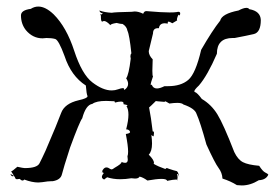

<svg xmlns="http://www.w3.org/2000/svg" viewBox="-20 -548 856 586"><path d="M718 18Q744 18 770 2Q792 1 799 -15Q797 -18 789.5 -21.5Q782 -25 771 -42Q737 -45 721.5 -53Q706 -61 695 -84Q662 -169 643.5 -199Q625 -229 596 -246Q582 -265 575 -267Q573 -268 573 -269Q573 -274 587 -287Q613 -317 642 -384Q642 -432 690 -432H696Q733 -439 754.5 -444Q776 -449 776 -487Q775 -514 741 -520Q738 -524 732 -524Q723 -524 708 -516Q657 -506 652 -485Q628 -455 594 -396Q577 -323 554.5 -304Q532 -285 493 -285H482Q468 -278 459 -278Q447 -278 443 -290L441 -288Q440 -288 440 -290Q440 -295 447 -315Q445 -316 445 -332L446 -367Q434 -379 434 -392L447 -446Q447 -462 462 -462H465Q467 -477 483 -477L492 -476V-479Q492 -482 494 -482Q498 -482 506 -477L521 -486Q520 -486 520 -489Q520 -491 522 -497Q524 -503 526 -503Q527 -503 528 -500Q530 -504 530 -507Q530 -512 524 -512L518 -511Q511 -510 498 -510Q474 -510 428 -514H426Q420 -514 417 -506Q403 -513 391 -513L382 -512Q330 -511 321 -509Q300 -510 283 -516Q286 -508 292 -508L295 -509Q287 -501 285 -501L288 -506V-496Q288 -482 292 -482L297 -484Q305 -484 317 -471Q317 -475 336 -478Q347 -475 352 -475H354Q367 -467 369 -454Q375 -442 381 -385Q378 -382 378 -376L379 -369Q373 -319 365 -309Q371 -300 371 -292Q371 -281 359 -273V-275Q359 -279 355 -279Q350 -279 340.5 -275.5Q331 -272 321 -272Q294 -272 262 -296.5Q230 -321 206.5 -393Q183 -465 144 -504Q119 -528 97 -528Q85 -528 74 -521Q44 -517 44 -501Q44 -475 59 -456Q80 -431 110 -431L122 -432Q138 -432 148.5 -429Q159 -426 177 -377Q197 -316 242 -287Q244 -261 247 -255V-254Q247 -248 220 -242Q177 -232 166.5 -203Q156 -174 119 -88Q108 -64 100.5 -49.5Q93 -35 56 -35H55Q51 -35 33 -39Q17 -25 14 -25L23 -11L19 -10Q14 -10 12 -17Q25 -11 26 -6Q27 -1 32 -1L40 -2Q45 3 49 3Q52 3 54 0Q78 9 97 9L109 8Q127 5 137 5H141Q165 1 169 -16Q173 -33 194 -98Q223 -177 231 -187Q242 -228 262 -231Q274 -240 304 -240L329 -239L327 -244L331 -235Q342 -238 349 -238Q357 -238 357 -233V-230Q369 -228 369 -226Q369 -225 366 -224Q372 -215 372 -198Q372 -180 365 -153H367Q372 -153 376 -148L377 -145Q377 -141 364 -139Q371 -103 371 -85Q371 -76 369 -71L370 -61Q370 -51 362 -51Q357 -51 350 -54L351 -53Q351 -48 330 -36Q324 -31 320 -31L317 -32Q310 -37 305 -37Q300 -37 296 -32.5Q292 -28 292 -25Q292 -22 297 -21H288L297 -20Q291 -13 291 -8Q291 -3 298 0L297 1Q297 0 307 -7Q325 -1 347 -1Q363 -1 381 -4L392 -3Q403 -3 406 -9Q416 -7 430 3Q458 -2 473 -2Q489 -2 490 4Q509 0 517 0Q522 0 522 2L521 3L522 -7Q522 -12 520 -17H521Q524 -17 527 -7Q524 -25 518.5 -26Q513 -27 495 -33Q491 -35 489 -35Q486 -35 485 -32Q462 -40 449 -48L450 -51Q450 -60 434 -76Q444 -86 444 -110Q444 -121 442 -136Q447 -132 448 -132Q449 -132 449 -133L450 -142Q450 -147 447 -147H446Q441 -190 435 -220Q439 -223 456 -240H455Q455 -239 483 -237V-239Q486 -239 497 -232Q511 -234 521 -234Q535 -234 540 -229Q575 -217 580 -200Q591 -176 610 -107Q636 -50 647 -35.5Q658 -21 659 -3Q684 5 703 17Z"/></svg>

Font: Xiaobo Songti 小帛宋体
Style: Regular
Weight: 400
Version: Version 1.501;March 17, 2024;FontCreator 14.0.0.2814 64-bit